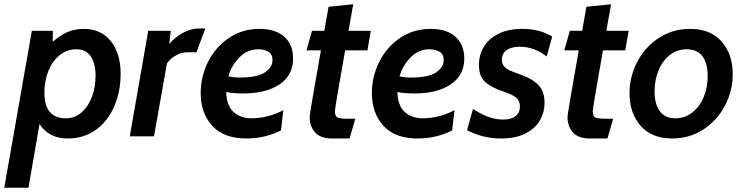

<svg xmlns="http://www.w3.org/2000/svg" viewBox="-55 -642 3504 904"><path d="M95 -497H194L193 -445Q227 -475 261.5 -490.5Q296 -506 339 -506Q421 -506 467 -448Q513 -390 513 -296Q513 -209 482 -139Q451 -69 394.5 -29.5Q338 10 264 10Q218 10 184.5 -8Q151 -26 131 -58L79 242H-35ZM395 -286Q395 -343 372.5 -376.5Q350 -410 305 -410Q262 -410 227.5 -383.5Q193 -357 173.5 -310Q154 -263 154 -205Q154 -145 179.5 -115Q205 -85 255 -85Q296 -85 327.5 -111.5Q359 -138 377 -184Q395 -230 395 -286Z M643 -497H749L742 -435Q769 -467 806.5 -487.5Q844 -508 883 -508H912L870 -396H827Q799 -396 772 -380.5Q745 -365 731 -343L670 0H556Z M890 -204Q890 -282 925 -351.5Q960 -421 1023 -463.5Q1086 -506 1167 -506Q1243 -506 1284 -468.5Q1325 -431 1325 -367Q1325 -288 1261.5 -245Q1198 -202 1090 -202Q1040 -202 1010 -209Q1012 -143 1045.5 -114Q1079 -85 1129 -85Q1205 -85 1279 -123L1268 -28Q1236 -11 1194 -0.5Q1152 10 1105 10Q999 10 944.5 -49.5Q890 -109 890 -204ZM1228 -359Q1228 -388 1207.5 -399Q1187 -410 1161 -410Q1110 -410 1073 -372.5Q1036 -335 1020 -283Q1040 -277 1073 -277Q1156 -277 1192 -301Q1228 -325 1228 -359Z M1403 -91Q1403 -107 1456 -405H1388L1414 -497H1472L1492 -610L1608 -622L1586 -497H1691L1675 -405H1570Q1543 -252 1532.5 -189.5Q1522 -127 1522 -117Q1522 -94 1534.5 -88.5Q1547 -83 1586 -83H1618L1591 10H1508Q1454 10 1428.5 -18.5Q1403 -47 1403 -91Z M1696 -204Q1696 -282 1731 -351.5Q1766 -421 1829 -463.5Q1892 -506 1973 -506Q2049 -506 2090 -468.5Q2131 -431 2131 -367Q2131 -288 2067.5 -245Q2004 -202 1896 -202Q1846 -202 1816 -209Q1818 -143 1851.5 -114Q1885 -85 1935 -85Q2011 -85 2085 -123L2074 -28Q2042 -11 2000 -0.5Q1958 10 1911 10Q1805 10 1750.5 -49.5Q1696 -109 1696 -204ZM2034 -359Q2034 -388 2013.5 -399Q1993 -410 1967 -410Q1916 -410 1879 -372.5Q1842 -335 1826 -283Q1846 -277 1879 -277Q1962 -277 1998 -301Q2034 -325 2034 -359Z M2144 -29 2172 -129Q2247 -79 2313 -79Q2353 -79 2373 -95.5Q2393 -112 2393 -140Q2393 -168 2375 -182.5Q2357 -197 2318 -210Q2260 -229 2230 -255.5Q2200 -282 2200 -337Q2200 -383 2223 -421.5Q2246 -460 2292 -483Q2338 -506 2404 -506Q2486 -506 2545 -470L2519 -376Q2460 -422 2393 -422Q2354 -422 2331 -406.5Q2308 -391 2308 -361Q2308 -341 2319 -329Q2330 -317 2346 -310Q2362 -303 2403 -288Q2455 -269 2482 -239.5Q2509 -210 2509 -157Q2509 -114 2487.5 -76Q2466 -38 2420 -14Q2374 10 2304 10Q2218 10 2144 -29Z M2617 -91Q2617 -107 2670 -405H2602L2628 -497H2686L2706 -610L2822 -622L2800 -497H2905L2889 -405H2784Q2757 -252 2746.5 -189.5Q2736 -127 2736 -117Q2736 -94 2748.5 -88.5Q2761 -83 2800 -83H2832L2805 10H2722Q2668 10 2642.5 -18.5Q2617 -47 2617 -91Z M2909 -203Q2909 -282 2946 -352Q2983 -422 3048 -464Q3113 -506 3194 -506Q3291 -506 3343 -446Q3395 -386 3395 -293Q3395 -214 3358 -144Q3321 -74 3256 -32Q3191 10 3110 10Q3013 10 2961 -50Q2909 -110 2909 -203ZM3277 -284Q3277 -345 3252 -377.5Q3227 -410 3178 -410Q3134 -410 3099.5 -383.5Q3065 -357 3046 -311.5Q3027 -266 3027 -212Q3027 -151 3052 -118Q3077 -85 3125 -85Q3169 -85 3204 -112Q3239 -139 3258 -184.5Q3277 -230 3277 -284Z"/></svg>

Font: Cabin SemiBold
Style: Italic
Weight: 600
Italic angle: -7°
Designer: Pablo Impallari
Foundry: Pablo Impallari. http://www.impallari.com Igino Marini. http://www.ikern.com
Version: Version 2.200